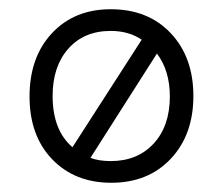

<svg xmlns="http://www.w3.org/2000/svg" viewBox="-20 -387 483 416"><path d="M221 9Q142 9 93 -42Q44 -93 44 -178Q44 -263 92.5 -315Q141 -367 220 -367Q301 -367 350 -315Q399 -263 399 -179Q399 -95 350 -43Q301 9 221 9ZM137 -68 287 -301Q259 -320 220 -320Q162 -320 128 -281.5Q94 -243 94 -179Q94 -105 137 -68ZM320 -271 176 -45Q194 -38 220 -38Q278 -38 313 -76Q348 -114 348 -178Q348 -234 320 -271Z"/></svg>

Font: Zain Light
Style: Regular
Weight: 300
Designer: Zain,Boutros
Foundry: Mobile Telecommunications Company (Zain), 2024
Version: Version 1.51; ttfautohint (v1.8.4)